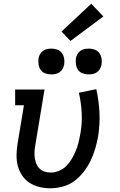

<svg xmlns="http://www.w3.org/2000/svg" viewBox="-20 -999 640 1027"><path d="M249 8Q219 8 190 1Q161 -6 137.5 -21.5Q114 -37 98 -61Q82 -85 75 -112.5Q68 -140 68.5 -170.5Q69 -201 74 -231L108 -436H61V-520H218L168 -217Q165 -201 164.5 -184Q164 -167 166.5 -151.5Q169 -136 175 -121.5Q181 -107 192.5 -96.5Q204 -86 219 -81Q234 -76 251 -76Q273 -76 296 -85.5Q319 -95 336 -112.5Q353 -130 365 -151Q377 -172 386 -194Q395 -216 400.5 -238.5Q406 -261 410 -284Q420 -340 417 -395Q414 -450 402 -503L495 -522Q509 -461 512 -398Q515 -335 505 -270Q499 -237 489.5 -204.5Q480 -172 465 -140.5Q450 -109 428 -80.5Q406 -52 378 -31Q350 -10 316 -1Q282 8 249 8ZM455 -601Q438 -601 422.5 -606.5Q407 -612 398 -624.5Q389 -637 386.5 -653.5Q384 -670 386 -687Q388 -698 394 -709Q400 -720 410 -727Q420 -734 431.5 -736.5Q443 -739 455 -739Q471 -739 486.5 -733.5Q502 -728 511 -715.5Q520 -703 523 -686.5Q526 -670 523 -653Q521 -642 515 -631Q509 -620 499 -613Q489 -606 477.5 -603.5Q466 -601 455 -601ZM255 -601Q238 -601 222.5 -606.5Q207 -612 198 -624.5Q189 -637 186.5 -653.5Q184 -670 186 -687Q188 -698 194 -709Q200 -720 210 -727Q220 -734 231.5 -736.5Q243 -739 255 -739Q271 -739 286.5 -733.5Q302 -728 311 -715.5Q320 -703 323 -686.5Q326 -670 323 -653Q321 -642 315 -631Q309 -620 299 -613Q289 -606 277.5 -603.5Q266 -601 255 -601ZM357 -780 309 -830 468 -979 533 -911Z"/></svg>

Font: Iosevka Etoile Medium Oblique
Style: Regular
Weight: 500
Italic angle: -9°
Designer: Belleve Invis
Foundry: Belleve Invis
Version: Version 15.5.2; ttfautohint (v1.8.4)